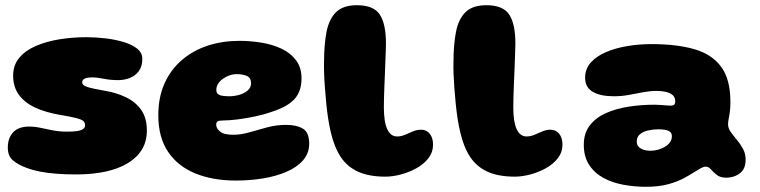

<svg xmlns="http://www.w3.org/2000/svg" viewBox="-20 -650 2922 738"><path d="M273.5 20.5Q231.5 20.5 196.5 17.8Q161.5 15 133.5 9.5Q105.5 4 83 -4.5Q51 -16 30.5 -32.8Q10 -49.5 10 -83Q10 -120 30.8 -141.8Q51.5 -163.5 92 -163.5Q113.5 -163.5 135.2 -158.8Q157 -154 182.5 -149Q208 -144 239.5 -144Q259.5 -144 274.8 -146Q290 -148 298.5 -153.5Q307 -159 307 -168.5Q307 -179 300 -185Q293 -191 272.8 -196.2Q252.5 -201.5 213 -208Q156 -217.5 115.2 -236.5Q74.5 -255.5 52.5 -285.8Q30.5 -316 30.5 -359.5Q30.5 -399.5 54 -427.8Q77.5 -456 117.5 -473.2Q157.5 -490.5 207.8 -498.8Q258 -507 311.5 -507Q348.5 -507 386.2 -502.5Q424 -498 456 -488.2Q488 -478.5 507.5 -462.8Q527 -447 527 -424Q527 -394 513 -375.8Q499 -357.5 477.8 -349.8Q456.5 -342 434.5 -342Q405.5 -342 379 -347.2Q352.5 -352.5 335.5 -352.5Q323.5 -352.5 314.5 -350.8Q305.5 -349 300.8 -344.8Q296 -340.5 296 -333Q296 -322 315.2 -315.8Q334.5 -309.5 381 -301.5Q427 -294 464 -276.2Q501 -258.5 522.8 -227.5Q544.5 -196.5 544.5 -148.5Q544.5 -106 525 -74.5Q505.5 -43 469.5 -21.8Q433.5 -0.5 383.8 10Q334 20.5 273.5 20.5Z M886.5 44Q798.5 44 731.2 16.8Q664 -10.5 626.2 -66.2Q588.5 -122 588.5 -207Q588.5 -277 612.8 -330.2Q637 -383.5 680 -420Q723 -456.5 779.2 -474.8Q835.5 -493 899.5 -493Q943 -493 985.5 -486Q1028 -479 1062.8 -462.5Q1097.5 -446 1118.2 -418Q1139 -390 1139 -349Q1139 -318.5 1129.5 -296.8Q1120 -275 1102.8 -260.2Q1085.5 -245.5 1063.2 -235.2Q1041 -225 1015 -217Q993.5 -209.5 960.8 -202.5Q928 -195.5 895 -191.2Q862 -187 839 -187Q823.5 -187 817.2 -183.8Q811 -180.5 811 -171.5Q811 -165 814 -158.5Q817 -152 823.5 -146.5Q832.5 -138 846 -135Q859.5 -132 877.5 -132Q906 -132 938.8 -141.5Q971.5 -151 1007 -160.5Q1042.5 -170 1080.5 -170Q1120 -170 1144.2 -155.5Q1168.5 -141 1168.5 -97.5Q1168.5 -61 1145 -34Q1121.5 -7 1081.5 10.2Q1041.5 27.5 991 35.8Q940.5 44 886.5 44ZM862 -280Q879.5 -280 898.8 -285.2Q918 -290.5 931.5 -301.8Q945 -313 945 -330Q945 -351.5 928.5 -358.2Q912 -365 890 -365Q876 -365 862 -360.2Q848 -355.5 836.8 -347.2Q825.5 -339 818.5 -328.2Q811.5 -317.5 811.5 -305Q811.5 -294 817.5 -288.8Q823.5 -283.5 835 -281.8Q846.5 -280 862 -280Z M1461.5 29Q1398.5 29 1356.5 10Q1314.5 -9 1289.5 -47Q1264.5 -85 1251.5 -142Q1246 -164.5 1241.5 -193.2Q1237 -222 1234 -253.5Q1231 -285 1228.8 -314.8Q1226.5 -344.5 1225.8 -369.2Q1225 -394 1225.5 -409.5Q1225.5 -478.5 1235.2 -528Q1245 -577.5 1272.2 -603.8Q1299.5 -630 1352 -630Q1415.5 -630 1439.5 -594.5Q1463.5 -559 1463.5 -482Q1463.5 -470.5 1462.8 -452.5Q1462 -434.5 1461.2 -412.2Q1460.5 -390 1459.5 -366Q1458.5 -342 1457.5 -318.2Q1456.5 -294.5 1456 -273.8Q1455.5 -253 1455.5 -237Q1455.5 -209 1458.8 -188.2Q1462 -167.5 1468.5 -153.5Q1475 -139.5 1484.5 -132.5Q1494 -125.5 1506.5 -125.5Q1522 -125.5 1537 -132Q1552 -138.5 1567.2 -145Q1582.5 -151.5 1598.5 -151.5Q1619.5 -151.5 1632 -135.8Q1644.5 -120 1644.5 -94Q1644.5 -65 1626.8 -42Q1609 -19 1581 -3.5Q1553 12 1521.2 20.5Q1489.5 29 1461.5 29Z M1959 29Q1896 29 1854 10Q1812 -9 1787 -47Q1762 -85 1749 -142Q1743.5 -164.5 1739 -193.2Q1734.5 -222 1731.5 -253.5Q1728.5 -285 1726.2 -314.8Q1724 -344.5 1723.2 -369.2Q1722.5 -394 1723 -409.5Q1723 -478.5 1732.8 -528Q1742.5 -577.5 1769.8 -603.8Q1797 -630 1849.5 -630Q1913 -630 1937 -594.5Q1961 -559 1961 -482Q1961 -470.5 1960.2 -452.5Q1959.5 -434.5 1958.8 -412.2Q1958 -390 1957 -366Q1956 -342 1955 -318.2Q1954 -294.5 1953.5 -273.8Q1953 -253 1953 -237Q1953 -209 1956.2 -188.2Q1959.5 -167.5 1966 -153.5Q1972.5 -139.5 1982 -132.5Q1991.5 -125.5 2004 -125.5Q2019.5 -125.5 2034.5 -132Q2049.5 -138.5 2064.8 -145Q2080 -151.5 2096 -151.5Q2117 -151.5 2129.5 -135.8Q2142 -120 2142 -94Q2142 -65 2124.2 -42Q2106.5 -19 2078.5 -3.5Q2050.5 12 2018.8 20.5Q1987 29 1959 29Z M2462.5 68Q2419 68 2376.5 60.2Q2334 52.5 2299.8 34Q2265.5 15.5 2244.8 -15.8Q2224 -47 2224 -93.5Q2224 -137.5 2246.5 -167.2Q2269 -197 2307.5 -214.5Q2346 -232 2394.8 -239.8Q2443.5 -247.5 2496 -247.5Q2508 -247.5 2519.8 -246.5Q2531.5 -245.5 2541.5 -244.8Q2551.5 -244 2557 -244Q2567.5 -244 2571.5 -248Q2575.5 -252 2575.5 -260.5Q2575.5 -266.5 2574 -271.2Q2572.5 -276 2569.5 -280.2Q2566.5 -284.5 2562 -287Q2553 -294 2537.5 -297.2Q2522 -300.5 2503.5 -300.5Q2479 -300.5 2452.2 -295.5Q2425.5 -290.5 2397.5 -285.2Q2369.5 -280 2340 -280Q2287.5 -280 2258.2 -297.2Q2229 -314.5 2229 -351Q2229 -385 2250.8 -409.5Q2272.5 -434 2309.5 -449.8Q2346.5 -465.5 2391.8 -473Q2437 -480.5 2483.5 -480.5Q2581 -480.5 2648.8 -461Q2716.5 -441.5 2752 -393.2Q2787.5 -345 2787.5 -258.5Q2787.5 -241 2786.2 -228Q2785 -215 2783 -205Q2781 -195 2779.8 -187.2Q2778.5 -179.5 2778.5 -172Q2778.5 -157.5 2788.5 -143.2Q2798.5 -129 2812 -113Q2825.5 -97 2835.8 -78.2Q2846 -59.5 2846 -36Q2846 -0.5 2823.8 16.2Q2801.5 33 2771 33Q2749 33 2735.5 22.5Q2722 12 2712.8 1.2Q2703.5 -9.5 2692.5 -9.5Q2685 -9.5 2674.8 -4Q2664.5 1.5 2651 10Q2635 20.5 2610 34.2Q2585 48 2548.8 58Q2512.5 68 2462.5 68ZM2480 -70.5Q2495 -70.5 2509.2 -74.5Q2523.5 -78.5 2535.8 -85.8Q2548 -93 2555.2 -103.2Q2562.5 -113.5 2562.5 -126Q2562.5 -137 2556 -142.8Q2549.5 -148.5 2537.5 -150.8Q2525.5 -153 2510.5 -153Q2491 -153 2471.8 -148.8Q2452.5 -144.5 2440 -134.2Q2427.5 -124 2427.5 -106Q2427.5 -93 2435 -85.5Q2442.5 -78 2454.2 -74.2Q2466 -70.5 2480 -70.5Z"/></svg>

Font: Gluten ExtraBold
Style: Regular
Weight: 800
Designer: Tyler Finck
Foundry: Etcetera Type Company
Version: Version 1.300